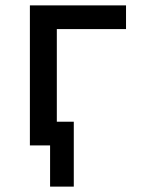

<svg xmlns="http://www.w3.org/2000/svg" viewBox="-20 -540 540 713"><path d="M166 153V0H91V-520H448V-432H191V-88H254V153Z"/></svg>

Font: Iosevka Term Semibold
Style: Regular
Weight: 600
Monospace: yes
Designer: Belleve Invis
Foundry: Belleve Invis
Version: Version 31.4.0